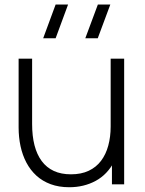

<svg xmlns="http://www.w3.org/2000/svg" viewBox="-20 -792 624 825"><path d="M400 -627.5H346.5L400.5 -772.5H454ZM219 -627.5H165.5L219 -772.5H272.5ZM277.5 12.5Q233 12.5 197.8 -0.5Q162.5 -13.5 136.5 -37.2Q110.5 -61 93.5 -93.2Q76.5 -125.5 68.2 -164Q60 -202.5 60 -244.5V-540H118V-259Q118 -208 128.2 -168Q138.5 -128 159.2 -100Q180 -72 211.2 -57.5Q242.5 -43 285 -43Q329 -43 361.2 -58.2Q393.5 -73.5 414.2 -101Q435 -128.5 445.2 -166.2Q455.5 -204 455.5 -248.5L501 -243Q501 -155.5 471.2 -98.8Q441.5 -42 391 -14.8Q340.5 12.5 277.5 12.5ZM461 0V-121.5H455.5V-540H513.5V0Z"/></svg>

Font: Manrope ExtraLight Light
Style: Regular
Weight: 300
Version: Version 4.504